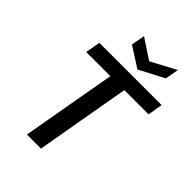

<svg xmlns="http://www.w3.org/2000/svg" viewBox="-260 -1038 1158 1158"><g transform="rotate(45 319.0 -459.5)"><path d="M189 0 296 -605H90L107 -700H638L622 -605H415L309 0ZM558 -919 542 -832 383 -749 253 -832 269 -919 398 -834Z"/></g></svg>

Font: DM Sans 17pt SemiBold
Style: Italic
Weight: 600
Italic angle: -10°
Version: Version 4.004;gftools[0.9.30]